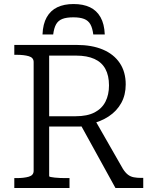

<svg xmlns="http://www.w3.org/2000/svg" viewBox="-20 -933 759 953"><path d="M345 -913Q298 -913 264.5 -897Q231 -881 212 -847.5Q193 -814 191 -762H244Q248 -794 258.5 -812.5Q269 -831 289.5 -839Q310 -847 344 -847Q377 -847 397.5 -839Q418 -831 428.5 -812.5Q439 -794 443 -762H500Q498 -814 479 -847.5Q460 -881 426.5 -897Q393 -913 345 -913ZM375 -323 553 0H691V-50H680Q661 -50 644.5 -53Q628 -56 615 -66Q602 -76 590 -95L447 -345ZM224 -59V-657H358Q412 -657 448.5 -640.5Q485 -624 503 -591Q521 -558 521 -509Q521 -463 503.5 -428.5Q486 -394 449.5 -375Q413 -356 355 -356H209L210 -305H376Q385 -305 393 -306.5Q401 -308 409 -311Q417 -314 426 -317Q480 -329 520 -355.5Q560 -382 582 -422Q604 -462 604 -514Q604 -576 574.5 -620Q545 -664 490.5 -687Q436 -710 360 -710H51V-661H62Q99 -661 123 -654Q147 -647 147 -625V-85Q147 -63 123 -56Q99 -49 62 -49H51V0H325V-49H310Q295 -49 279.5 -49.5Q264 -50 251.5 -51.5Q239 -53 231.5 -54.5Q224 -56 224 -59Z"/></svg>

Font: Roboto Serif Light
Style: Regular
Weight: 300
Designer: Greg Gazdowicz
Foundry: Commercial Type
Version: Version 1.008